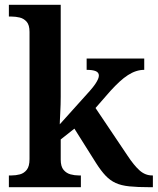

<svg xmlns="http://www.w3.org/2000/svg" viewBox="-20 -780 657 800"><path d="M17 0V-49H28Q46 -49 63 -53.5Q80 -58 91.5 -72.5Q103 -87 103 -117V-647Q103 -676 91 -689.5Q79 -703 62 -707Q45 -711 28 -711H17V-760H233V-376Q233 -363 232.5 -344.5Q232 -326 231 -308Q230 -290 229.5 -277Q229 -264 229 -262L354 -401Q369 -418 377 -430Q385 -442 388.5 -450.5Q392 -459 392 -465Q392 -478 379 -483.5Q366 -489 341 -489V-536H581V-489Q564 -489 547 -483.5Q530 -478 513 -467Q496 -456 478 -439.5Q460 -423 440 -401L378 -330L511 -132Q538 -91 561.5 -70Q585 -49 614 -49H617V0H603Q553 0 519 -3.5Q485 -7 462 -17.5Q439 -28 420 -48Q401 -68 380 -101L290 -244L233 -199V-115Q233 -86 245 -72Q257 -58 274 -53.5Q291 -49 308 -49H317V0Z"/></svg>

Font: Noto Serif Khmer SemiBold
Style: Regular
Weight: 600
Version: Version 2.003